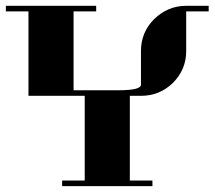

<svg xmlns="http://www.w3.org/2000/svg" viewBox="-20 -635 732 655"><path d="M0 -596.2V-615.2H308.1V-596.2H231V-327.1H384.8Q460.9 -327.1 460.9 -346.2V-460.9Q460.9 -524.9 505.9 -569.8Q552.7 -615.2 615.2 -615.2H691.9V-596.2H615.2V-460.9Q615.2 -397.5 569.8 -352.1Q524.4 -308.1 460.9 -308.1H422.9V-19H500V0H191.9V-19H269V-308.1H77.1V-596.2Z"/></svg>

Font: Hjet
Style: Regular
Weight: 400
Designer: T. Christopher White
Version: Version 1.2